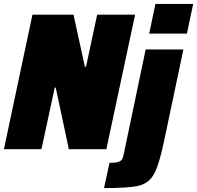

<svg xmlns="http://www.w3.org/2000/svg" viewBox="-28 -763 1008 982"><path d="M-8 0 138 -688H348L406 -422H412L469 -688H663L516 0H324L257 -315H252L184 0ZM735 -591 767 -743H960L928 -591ZM606 20 717 -510H910L810 -36Q785 83 758.5 129Q732 175 681 187Q630 199 504 199L532 70Q563 70 577.5 65Q592 60 597 50.5Q602 41 606 20Z"/></svg>

Font: Saira Semi Condensed Black
Style: Italic
Weight: 900
Width: 4
Italic angle: -12°
Designer: Hector Gatti with collaboration of the Omnibus-Type team
Foundry: Omnibus-Type
Version: Version 1.001; ttfautohint (v1.8)